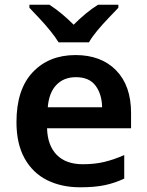

<svg xmlns="http://www.w3.org/2000/svg" viewBox="-20 -786 625 816"><path d="M301 -552Q410 -552 473.5 -487Q537 -422 537 -306V-241H180Q182 -168 221 -128Q260 -88 332 -88Q383 -88 424 -98Q465 -108 508 -127V-27Q468 -8 425 1Q382 10 321 10Q241 10 180 -20.5Q119 -51 84.5 -113Q50 -175 50 -267Q50 -406 119 -479Q188 -552 301 -552ZM303 -458Q251 -458 219.5 -425Q188 -392 183 -330H414Q413 -386 386 -422Q359 -458 303 -458ZM229 -606Q215 -629 193 -656Q171 -683 147 -708.5Q123 -734 105 -753V-766H190Q216 -749 241.5 -728Q267 -707 293 -681Q319 -707 345 -728.5Q371 -750 397 -766H483V-753Q465 -734 440.5 -708.5Q416 -683 393.5 -656Q371 -629 358 -606Z"/></svg>

Font: Noto Sans Lao UI SemBd
Style: Regular
Weight: 600
Designer: Monotype Design Team
Foundry: Monotype Imaging Inc.
Version: Version 2.000; ttfautohint (v1.8.4.7-5d5b)